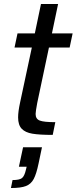

<svg xmlns="http://www.w3.org/2000/svg" viewBox="-20 -678 385 965"><path d="M71 -88Q71 -117 81 -163L140 -439H53L68 -510H155L186 -658H272L241 -510H345L330 -439H226L167 -160Q159 -117 159 -105Q159 -80 180 -72Q201 -64 258 -64L245 0Q179 0 143 -6Q107 -12 89 -31Q71 -50 71 -88ZM110 176 114 160H75L96 62H191L174 143Q163 196 149.5 221.5Q136 247 110.5 257Q85 267 35 267L43 227Q78 227 90.5 217Q103 207 110 176Z"/></svg>

Font: Saira Semi Condensed
Style: Italic
Weight: 400
Width: 4
Italic angle: -12°
Designer: Hector Gatti with collaboration of the Omnibus-Type team
Foundry: Omnibus-Type
Version: Version 1.001; ttfautohint (v1.8)